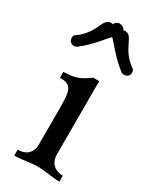

<svg xmlns="http://www.w3.org/2000/svg" viewBox="-199 -786 684 840"><g transform="rotate(30 143.5 -365.5)"><path d="M190 -468H160C124 -443 100 -425 34 -425V-395C95 -395 100 -371 100 -271V-99C100 -47 67 -30 31 -30V0C62 0 114 -10 145 -10C176 -10 228 0 259 0V-30C227 -30 190 -47 190 -99ZM170 -713C167 -724 155 -731 142 -731C130 -731 120 -723 117 -713C113 -715 111 -715 108 -715C64 -715 80 -645 -3 -588C-9 -584 -9 -577 -9 -572C-9 -557 2 -546 16 -546C22 -546 29 -548 35 -553C88 -594 128 -650 143 -663C158 -650 199 -594 252 -553C258 -548 263 -546 268 -546C281 -546 296 -553 296 -571C296 -578 294 -585 290 -588C208 -645 223 -715 179 -715C176 -715 174 -715 170 -713Z"/></g></svg>

Font: Milonga
Style: Regular
Weight: 400
Designer: Pablo Impallari, Brenda Gallo, Rodrigo Fuenzalida
Foundry: Pablo Impallari, Brenda Gallo, Rodrigo Fuenzalida
Version: Version 1.000